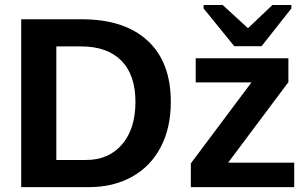

<svg xmlns="http://www.w3.org/2000/svg" viewBox="-20 -767 1262 787"><path d="M680.2 -349.1Q680.2 -242.7 638.4 -163.3Q596.7 -84 520.3 -42Q443.8 0 345.2 0H66.9V-688H315.9Q489.7 -688 585 -600.3Q680.2 -512.7 680.2 -349.1ZM535.2 -349.1Q535.2 -460 477.5 -518.3Q419.9 -576.7 313 -576.7H210.9V-111.3H333Q425.8 -111.3 480.5 -175.3Q535.2 -239.3 535.2 -349.1ZM762.2 0V-97.2L1010.7 -429.2H782.2V-528.3H1162.1V-430.2L915 -100.1H1186V0ZM1052.2 -577.6H940.4L814.5 -732.4V-746.6H892.6L995.6 -652.3H997.6L1096.7 -746.6H1174.3V-732.4Z"/></svg>

Font: Liberation Sans
Style: Bold
Weight: 700
Designer: Steve Matteson
Foundry: Ascender Corporation
Version: Version 2.1.5